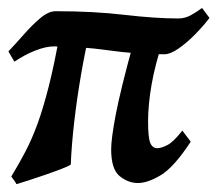

<svg xmlns="http://www.w3.org/2000/svg" viewBox="-20 -449 555 490"><path d="M495.6 -428.7 514.6 -403.3Q500 -383.8 479 -362.3Q458 -340.8 436.5 -325.7Q415 -310.5 398.9 -310.5Q327.6 -310.5 256.3 -320.6Q185.1 -330.6 117.7 -330.6Q96.7 -330.6 69.6 -319.8Q42.5 -309.1 16.6 -291.5L1.5 -317.9Q21 -338.4 42 -362.3Q63 -386.2 83.5 -403.3Q104 -420.4 122.1 -420.4Q218.8 -420.4 297.9 -411.1Q377 -401.9 434.6 -401.9Q451.7 -401.9 466.6 -409.9Q481.4 -418 495.6 -428.7ZM466.8 -87.4Q423.8 -22 390.4 -2Q356.9 18.1 332 18.1Q307.1 18.1 285.4 0.5Q263.7 -17.1 263.7 -67.9Q263.7 -95.2 275.6 -157.5Q287.6 -219.7 319.3 -335.4L394.5 -340.3Q375.5 -283.2 366.7 -232.2Q357.9 -181.2 357.9 -139.2Q357.9 -97.7 363.5 -84.2Q369.1 -70.8 381.3 -70.8Q392.1 -70.8 407.7 -79.1Q423.3 -87.4 445.3 -115.7ZM210.4 -375Q197.3 -319.3 186.8 -258.3Q176.3 -197.3 169.4 -137.9Q162.6 -78.6 160.6 -28.8Q154.8 -24.9 136.5 -17.8Q118.2 -10.7 95.5 -2.9Q72.8 4.9 52.5 11.5Q32.2 18.1 22 21Q21 18.1 14.9 9.8Q8.8 1.5 8.8 1.5Q27.8 -29.8 44.4 -61.3Q61 -92.8 75.7 -132.8Q90.3 -172.9 104.5 -228.8Q118.7 -284.7 132.8 -364.3Q139.2 -366.7 158.2 -369.1Q177.2 -371.6 193.8 -373.3Q210.4 -375 210.4 -375Z"/></svg>

Font: Dai Banna SIL SemiBold
Style: Italic
Weight: 600
Italic angle: -11°
Designer: Victor Gaultney
Foundry: SIL International
Version: Version 4.000